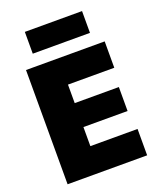

<svg xmlns="http://www.w3.org/2000/svg" viewBox="-166 -1026 930 1126"><g transform="rotate(-20 299.0 -463.0)"><path d="M57.5 0V-713H548.5V-548.5H259.5V-433H535V-283.5H259.5V-164.5H554V0ZM127.5 -789.5V-925.5H484.5V-789.5Z"/></g></svg>

Font: Commissioner ExtraBold
Style: Regular
Weight: 800
Designer: Kostas Bartsokas
Foundry: Kostas Bartsokas
Version: Version 1.000; ttfautohint (v1.8.3)